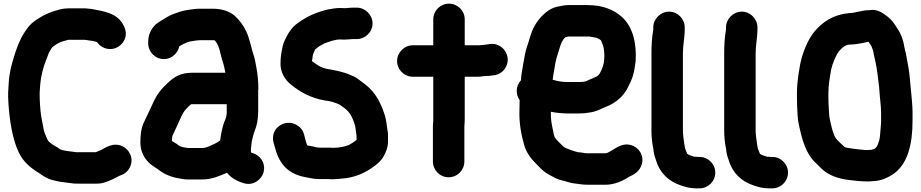

<svg xmlns="http://www.w3.org/2000/svg" viewBox="-20 -804 5064 1056"><path d="M441 -585.3C441.4 -585.3 441.9 -585.2 442.4 -585.1L460.2 -583.3C468.8 -581.6 476.9 -579.8 489.9 -579.1C498.3 -576.7 507.1 -574.8 513.3 -572.8C525.1 -556.2 541.8 -542.3 565.2 -536.7C614.9 -524.8 659.8 -557.1 670.1 -601.1C675.9 -626.1 667.9 -652.3 654.3 -674.1C617.2 -734.8 546.9 -742.1 484.9 -754.5C484.3 -754.6 483.3 -754.8 482.5 -754.9L463 -756.8C453.2 -758.2 441.9 -758.7 430.2 -758H357C333.6 -758 314.3 -753.9 295 -748C259.9 -738.4 231.7 -727.1 201.1 -708.4C171.5 -691 147.5 -673.6 126.3 -643L112.2 -621.9C88.6 -586.4 70.1 -534.9 57.1 -492.3C43.4 -447.2 31.6 -406.2 28.1 -349.6C25.2 -307.3 23.2 -287.8 26 -241.4C32.6 -139.7 48.2 -39.9 82.4 32.6C108.7 88.7 149.6 119.7 196.4 149L208.1 156.8C225.2 168.1 244.3 181.5 273.4 187.4C299.9 194.8 327.7 198.8 358.2 201.8L372.9 203.7C382.4 205.6 395.8 206.7 409.7 206H512C527.9 206 542.9 203.8 556.7 198.8C586.1 190.6 614.2 174.4 638.2 162.4C659.9 155.7 681.7 141.5 693.9 117.2C718.9 67 690.6 18.8 655.2 1.1C602.6 -25.1 556.1 11 536.8 20.6C531.1 23.5 520.3 26.3 507.3 33H397.4C391.4 31.9 384.7 30.8 378.8 30.2L360.8 28.2C338.9 25.7 314 20 309.6 16.5C295.4 5.1 282.3 -0.7 270.2 -8.2C265.3 -11.3 262.6 -14.6 250 -24C247 -26.3 246.9 -26.1 240.6 -37C233.2 -55.5 225.9 -68.9 221.4 -86.5C216.1 -112.8 211.9 -135.5 206.6 -164.3C201.2 -197.2 198 -250.6 198 -292.3C198.6 -303.2 199.6 -319.4 200.9 -336C204.4 -377.3 211.5 -404.2 222 -441.9C227.2 -458.3 242.9 -496.9 249.7 -515.4L256.4 -527.1C262.4 -536.5 265.6 -541.8 269.6 -546.2C285.8 -558.3 308.9 -573.3 324.9 -576.5C337.6 -579 351.3 -585 357 -585H437C440.2 -585 438.8 -585 441 -585.3Z M1364 -21C1364 -22.2 1364.2 -24.3 1365 -27.1C1370.9 -47.8 1372.5 -63 1379.2 -79.6C1392.9 -113 1400 -147.8 1400 -191V-304C1400 -307.4 1401 -312.7 1401 -317C1401 -352.6 1397.3 -390.3 1391.6 -424.3C1386.8 -450.7 1381.7 -485 1371.4 -511.9C1367.6 -521.9 1363.8 -541.2 1359 -557.9L1351 -586.2C1347.1 -598.5 1344.7 -607.6 1340.8 -616.2L1332.8 -634.2C1319.4 -663.7 1294.3 -696 1271.6 -716.7C1241.5 -742.7 1199.1 -756 1151 -756H1088C1077.1 -756 1064.2 -756.4 1052.5 -754.7C1019.1 -750 987.8 -747.6 955 -734.3C939.2 -728.6 922.6 -724.2 903.2 -712.5L889.8 -704.8C877.5 -698.1 857.7 -684.8 847.1 -677.8C818.4 -658.6 795 -619.4 795 -575V-566C795 -519.4 833.4 -479 881 -479C924.7 -479 957.5 -510.9 966.2 -549.3C967.8 -550.4 969.1 -551.1 970.7 -551.9L988.7 -561.9C999.7 -567.4 1016.1 -574.6 1028 -576.3C1047.6 -579.9 1066 -583 1086 -583H1151C1154.9 -583 1158.8 -582.5 1162.1 -581.3C1169 -573.3 1173.5 -565 1181.2 -549.8C1190.6 -525.4 1195.4 -489.5 1208.1 -455.5L1212.6 -437.4C1215.3 -425.2 1217.7 -414.8 1219.7 -404H1038C971.7 -404 938.6 -381 903.1 -348.4C868.3 -316.6 844.7 -287.2 824.3 -243.5L812.5 -217.8C798.1 -189 784.1 -156 770.6 -129.2C756.6 -101.1 752 -59.2 752 -21C752 31.9 775.3 70 805.5 96.8C822.9 111.8 842.5 121.8 853.4 130.5C884 155 923.4 170.4 966.8 177.6L983.7 180.6C992 182.1 1001.7 183 1011 183H1092C1146.1 183 1187.8 163.5 1228.5 146C1251.6 175.1 1284.4 193.3 1322.1 204C1374.3 219.2 1417.9 183.1 1429 145C1444.3 92.5 1409 48.9 1369.8 37.9C1366.5 37 1364.3 36.5 1362 35.7C1361.3 34.6 1360.7 33.5 1360 31.9V13.7C1361.3 3.3 1364 -9.8 1364 -21ZM926 -33C926 -42 927.2 -53.7 928.2 -56.8C928.8 -57.7 929.5 -59 930 -60.2C941.5 -87 957 -116.1 969.9 -147L979.6 -168.2C991.5 -191.8 996.9 -198.5 1018.8 -220.4C1022.1 -223.2 1027.8 -227.9 1031.6 -231H1227V-181.6L1225.3 -167.6C1223.9 -159.7 1221.8 -152.3 1218.2 -144.2C1203.1 -110.3 1196.3 -71.2 1190.8 -32L1175.3 -20.9C1166.4 -15.5 1161.2 -13.7 1152.5 -9.7C1129.9 0.7 1113.6 10 1092 10H1017C1014.5 10 1011.6 9.8 1009.2 9.4L991.3 6.2C982.5 5.5 965.3 -1.1 961.7 -4.7C953.3 -13.1 943 -18 929.8 -25.5C929 -26 926.8 -27.3 925.6 -28.1C925.7 -29.3 926 -31.3 926 -33Z M1808 182C1829 182 1848.6 179.4 1863.5 177.9L1883.5 175.9C1883.8 175.8 1884.4 175.8 1884.8 175.7C1947.8 166 1995 141.8 2036.8 111.2C2055.5 97.4 2077.1 80.2 2091 53.8C2101.5 34.6 2114 7.1 2114 -25V-46C2114 -57.3 2114.6 -69.7 2112.5 -79.9C2107.9 -103.2 2106 -136.9 2098 -165C2077.6 -232.9 2045.9 -295.3 1991.6 -337.6C1973.9 -351.9 1966.2 -355.9 1955 -365.2C1937.8 -379.5 1921.8 -385.4 1907 -391.9C1864.4 -410.5 1819.6 -417.8 1772 -426.5C1749.5 -431.7 1726.6 -444.6 1708.5 -458.6C1704.1 -462.2 1699.6 -465.1 1696 -467.7V-469.4C1697 -476.9 1699.9 -491.2 1701.4 -504.3C1706.4 -516 1711.5 -529.7 1714.4 -533.3C1715.8 -534.1 1717.2 -535.1 1718.5 -536.2C1730.7 -546.9 1744.1 -555 1762 -564.1C1791.2 -575.1 1820.3 -587 1852 -587C1857.5 -587 1864.9 -586 1872 -586C1890.6 -586 1908 -589 1919 -589H1942C1988.6 -589 2029 -627.4 2029 -675C2029 -722.2 1989.2 -762 1942 -762H1919C1903.5 -762 1890.3 -759.2 1877.9 -759C1870.2 -759.5 1859.5 -760 1852 -760C1840.3 -760 1829.1 -759.3 1818.5 -757.7C1796.9 -754.7 1776.4 -751.9 1750.4 -742.8C1696.7 -727.3 1653.1 -703.2 1613.1 -674C1588 -654.9 1569.2 -629.6 1555.7 -601.3C1546.1 -583.4 1535 -561.8 1531.3 -532C1526.8 -511.4 1523.1 -487.8 1523 -461.9C1519.3 -407.6 1548.7 -364 1579.3 -339.6C1629.5 -298.5 1687 -265.4 1766.7 -251.4C1767.1 -251.3 1768.1 -251.2 1768.7 -251.1C1797.2 -248.5 1825.3 -239.4 1848.7 -228.2C1854.1 -223.4 1863.9 -217 1868.1 -214.2C1894.8 -196.4 1913.6 -171.2 1926.3 -133.1L1933 -113.1C1936 -100.1 1937.2 -78.8 1941 -57.6V-34.1C1929.4 -24.8 1914.4 -15.1 1899.3 -6.6C1876.1 2.3 1846 8.9 1814 9C1805.6 8.4 1796.1 8 1786 8H1736C1732.5 8 1730.9 7.6 1728.5 7.3L1716.4 5.5C1708.9 3.3 1696.5 0.3 1685.3 -1.6C1666.2 -5 1671.5 2.2 1661 -30.9L1652.1 -65.6C1645.4 -88.5 1630.9 -106.1 1610.6 -117.4C1545.8 -153.4 1462.8 -97.4 1485 -18.1L1494.9 15.8C1517.9 99.8 1566.7 152.7 1655.8 169.6C1679.9 173.4 1701.9 181 1736 181H1786C1794.5 181 1801.1 182 1808 182Z M2363 -698V-555H2251C2203.1 -555 2164 -515.4 2164 -468C2164 -420.1 2203.7 -382 2251 -382H2363V-142C2363 -135.3 2361 -122.6 2361 -110V84C2361 131.8 2399.5 171 2447.5 171C2495.5 171 2534 131.8 2534 84V-110C2534 -116.1 2536 -128.7 2536 -142V-382H2609C2625.1 -382 2639.9 -386 2654 -386C2666.2 -386 2675.5 -386.8 2689.4 -389.2L2700.3 -390.2C2723.9 -394.5 2743.7 -407.4 2757.1 -426.8C2800.5 -489.6 2746.1 -574 2671.7 -561.6L2660.5 -559.6C2646.4 -557 2627.9 -556.5 2616.4 -555H2536V-698C2536 -745.4 2496.7 -784 2449.5 -784C2402.3 -784 2363 -745.4 2363 -698Z M3158.3 33.1C3132.3 26.3 3104.3 16.3 3081.8 5.4L3043.7 -32.7C3038.8 -37.6 3037.1 -40.5 3030.6 -49.7C3027.6 -56.8 3024.9 -68.9 3021.5 -87C3013.7 -122.9 3008.6 -149.4 3009.7 -189.3C3037 -183.8 3070.2 -180 3102 -180H3168C3187.8 -180 3204.3 -181.7 3222.6 -185.2C3259.5 -189.3 3287.8 -206.6 3308 -214.7C3341.1 -227.1 3368.4 -243.3 3393.4 -268C3421.7 -294.8 3436.8 -328.3 3450.8 -359.8C3465.8 -392.8 3470.4 -427.1 3475.7 -464.5C3475.8 -464.9 3475.9 -465.8 3476 -466.4C3482.1 -565.5 3460.8 -655.8 3401.9 -709.4C3357 -751.1 3292.9 -776 3212 -776H3105C3090.8 -776 3077.5 -774.3 3062.4 -770.4L3042.8 -766.5C3023.4 -762.1 3006.5 -753.7 2989.1 -741.1C2952.6 -713.7 2924.1 -676 2905.8 -631.4C2895.4 -605.3 2888.1 -573.3 2879.4 -550.3C2869.8 -521.4 2864.7 -493 2859.3 -460.7C2855.2 -429.7 2846.9 -401.2 2845.2 -362.3C2830.4 -346.8 2822 -326.2 2822 -304C2822 -285.7 2826.8 -269.4 2838 -253.3V-249.5C2837.4 -232.4 2837 -215.6 2837 -199.5C2834.1 -126.8 2847.4 -62.3 2863 -6.2C2877.7 44.4 2908 76.4 2937.3 105.7L2954.3 122.7C2962.2 130.6 2969.7 137.1 2977.9 143C2992.8 154.8 3012.3 162.6 3022.8 169.2C3040.5 180.3 3063.8 186.6 3084.2 191.3C3101.2 195.6 3118.3 203.8 3147.8 205.9C3164.9 207.9 3184.9 212 3209 212H3312C3331.6 212 3348.9 208 3360.1 205.3C3390.4 197.7 3420 181.6 3442.9 166.4C3466.6 157.3 3498.5 137.7 3509.4 101.2C3524.7 50.3 3492.7 6.2 3451.2 -6.1C3409.7 -18.3 3376.2 3.8 3345.7 22.8C3332.5 30.9 3318.8 39 3312 39H3206C3196 39 3180.6 33.9 3158.3 33.1ZM3105 -603H3222.8C3239.8 -600 3241.3 -600 3260.7 -596.2L3277.1 -588C3279.3 -586.7 3279.8 -586.6 3285.8 -581.9C3289.5 -573.8 3291.4 -566.4 3296 -555.3C3300.7 -543.2 3304 -520.2 3304 -498C3304 -486.2 3302.6 -472.9 3301.2 -459.7C3296.2 -434.5 3283.2 -402.5 3271.3 -390.7C3259.2 -378.6 3234.8 -372.9 3205.8 -358.4C3199.9 -355.4 3185.2 -353 3168 -353H3099C3070.9 -353 3044.1 -357.8 3019.7 -365.7C3020.6 -373.2 3021.7 -381.6 3022.7 -387.9L3030.7 -434.2C3036.3 -475.3 3045.2 -498.3 3056.9 -536.7C3065.5 -564.8 3071.9 -582.8 3088.5 -598.8C3097.3 -601.2 3103.7 -603 3105 -603Z M3573 -653V-640.4C3565.7 -602.2 3563 -555.2 3563 -511V-85C3563 -51.9 3566.7 -16.5 3573.3 14.2L3575.2 30.4C3578.1 48.8 3582.5 62.2 3588.2 77.9C3608.2 146.4 3657.2 193.4 3724.4 215.8L3750.6 223.9C3770.3 230 3794.1 232 3818 232H3827C3874.8 232 3914 193.5 3914 145.5C3914 97.5 3874.8 59 3827 59H3818C3814.7 59 3812.4 58.9 3804.8 58C3798.6 57.9 3799.9 58 3796.3 57.1L3778.4 51.1C3766.4 47.7 3767.2 46.1 3759.9 42C3759.9 42 3747.4 13 3747 9C3747 7.5 3746.9 6.1 3746.6 4.7L3743.7 -11.7C3740.7 -35.3 3736 -64.3 3736 -85V-511C3736 -556.6 3746 -595.6 3746 -644V-653C3746 -699.6 3707.6 -740 3660 -740C3612.8 -740 3573 -700.2 3573 -653Z M3973 -653V-640.4C3965.7 -602.2 3963 -555.2 3963 -511V-85C3963 -51.9 3966.7 -16.5 3973.3 14.2L3975.2 30.4C3978.1 48.8 3982.5 62.2 3988.2 77.9C4008.2 146.4 4057.2 193.4 4124.4 215.8L4150.6 223.9C4170.3 230 4194.1 232 4218 232H4227C4274.8 232 4314 193.5 4314 145.5C4314 97.5 4274.8 59 4227 59H4218C4214.7 59 4212.4 58.9 4204.8 58C4198.6 57.9 4199.9 58 4196.3 57.1L4178.4 51.1C4166.4 47.7 4167.2 46.1 4159.9 42C4159.9 42 4147.4 13 4147 9C4147 7.5 4146.9 6.1 4146.6 4.7L4143.7 -11.7C4140.7 -35.3 4136 -64.3 4136 -85V-511C4136 -556.6 4146 -595.6 4146 -644V-653C4146 -699.6 4107.6 -740 4060 -740C4012.8 -740 3973 -700.2 3973 -653Z M4652 -732C4651.4 -732 4650.3 -732 4649.5 -731.9C4560.7 -723 4505.8 -683.9 4460.9 -632.2C4423.5 -587.2 4395.3 -518.4 4381.6 -454.2C4381.5 -454 4381.4 -453.5 4381.3 -453.1L4373.3 -405C4367.6 -367.9 4363 -330.6 4363 -286C4363 -264.8 4363.3 -245 4364 -223.7C4366.7 -185.2 4365.3 -151.4 4374.7 -113.2C4388.9 -49.4 4403.5 10.5 4439.4 61.1C4452.3 80.2 4466.6 92 4478.3 103.7L4495.3 120.7C4533.5 158.8 4586.7 178.2 4647.9 185.8C4683.3 190.2 4714.9 194 4757.8 194C4769.7 193.2 4778 192.6 4786.7 191.9C4827 189.7 4860.3 173.9 4884.1 159.3C4974.1 103.9 4999 -13.5 4999 -140V-185C4999 -221.3 4994.5 -259.3 4991.9 -291.2L4986.9 -341.2C4983.6 -384.9 4979.1 -423.9 4970.5 -465C4966.2 -486.6 4963.7 -507.9 4957.1 -531.6C4952.5 -548.4 4951.5 -566.9 4943.6 -589.3C4937.1 -607.7 4930.3 -626.2 4915.8 -646.9C4900.4 -671.5 4883 -698.6 4852.1 -719.7C4835.3 -731.1 4805.6 -756.2 4761.2 -748C4716 -747.7 4683.1 -732 4652 -732ZM4756.4 -574.6C4760.9 -568 4765.4 -560.8 4772.5 -551C4774.5 -546.7 4777.2 -538.7 4780.6 -529.1C4784.1 -520.5 4783.8 -508.8 4789.9 -487.4C4798.8 -451.4 4805.5 -407.4 4810.2 -365.1L4815.1 -325.5L4819.1 -275C4821.3 -246.8 4826 -213.9 4826 -185V-140C4826 -128.1 4825.4 -117.1 4824.1 -105.6C4821.7 -80 4820.4 -49.6 4815.9 -32.7C4806.1 1.7 4798.6 14.8 4772.7 20C4766.6 20.1 4759.5 20.4 4752 21H4738.2C4717.2 18.9 4688.3 16.8 4669.5 13.4C4654.6 10.7 4636.6 9.4 4628.7 5.9C4618.7 0 4610.6 -9.9 4599.6 -19.7C4582.7 -34.7 4571.8 -46.6 4565.9 -66.2C4560.8 -83.5 4557.6 -86.8 4552.4 -111.3C4546.1 -139 4541.4 -153.6 4539.9 -180.8C4537.2 -212.2 4536 -249.9 4536 -285C4536 -336.3 4543.4 -375.4 4551.5 -422.1C4559 -455.3 4576.8 -498.5 4593.4 -521.1C4611.9 -541.6 4630 -559 4656 -559C4681.7 -559 4705.7 -564.3 4724.8 -567.3C4735.6 -568.9 4746.2 -573.2 4756.4 -574.6Z"/></svg>

Font: Smoothie
Style: Bd
Weight: 700
Foundry: Cannot Into Space Fonts
Version: Version 0.8